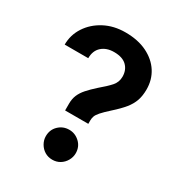

<svg xmlns="http://www.w3.org/2000/svg" viewBox="-173 -823 875 946"><g transform="rotate(30 264.5 -350.0)"><path d="M199 -230V-269Q199 -296 208 -317.5Q217 -339 235.5 -360Q254 -381 283 -407Q320 -438 340.5 -461Q361 -484 361 -515Q361 -553 337 -576.5Q313 -600 265 -600Q222 -600 195.5 -576.5Q169 -553 169 -510H35Q35 -565 65 -611Q95 -657 147 -684.5Q199 -712 265 -712Q337 -712 388.5 -686.5Q440 -661 467.5 -618Q495 -575 495 -520Q495 -484 485.5 -456.5Q476 -429 455 -403Q434 -377 397 -344Q367 -317 353 -301Q339 -285 335 -273.5Q331 -262 331 -250V-230ZM265 12Q241 12 222 0.5Q203 -11 191.5 -31Q180 -51 180 -73Q180 -110 205 -134Q230 -158 265 -158Q299 -158 324.5 -134Q350 -110 350 -73Q350 -51 338.5 -31Q327 -11 308 0.5Q289 12 265 12Z"/></g></svg>

Font: Golos Text SemiBold
Style: Regular
Weight: 600
Designer: A.Korolkova, Vitaly Kuzmin
Foundry: ParaType Ltd
Version: Version 2.004